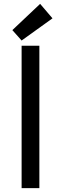

<svg xmlns="http://www.w3.org/2000/svg" viewBox="-20 -952 314 995"><path d="M44 -796 188 -932 252 -857 92 -742ZM92 -715H184V23H92Z"/></svg>

Font: Stick
Style: Regular
Weight: 400
Designer: Fontworks Inc.
Foundry: Fontworks Inc.
Version: Version 1.100